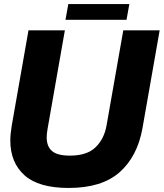

<svg xmlns="http://www.w3.org/2000/svg" viewBox="-20 -913 810 950"><path d="M31 -218Q31 -247 38 -291L121 -763H301L216 -279Q211 -252 211 -233Q211 -189 237 -166Q263 -143 326 -143Q410 -143 452.5 -184Q495 -225 507 -291L590 -763H770L685 -279Q660 -139 572 -61Q484 17 320 17Q171 17 101 -46Q31 -109 31 -218ZM606 -815H304L318 -893H620Z"/></svg>

Font: Open Sauce Sans Black Italic
Style: Regular
Weight: 900
Italic angle: -10°
Designer: Alfredo Marco Pradil
Foundry: Creative Sauce Fz LLC
Version: Version 1.477